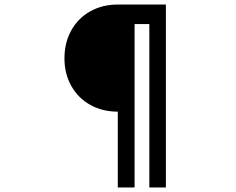

<svg xmlns="http://www.w3.org/2000/svg" viewBox="-20 -777 1040 846"><path d="M499 49H573V-671H638V49H711V-757H499Q431 -757 377.5 -727Q324 -697 294 -643Q264 -589 264 -520Q264 -452 294 -398.5Q324 -345 377.5 -315Q431 -285 499 -285Z"/></svg>

Font: SUITE
Style: Bold
Weight: 700
Designer: Sun
Foundry: Sun
Version: Version 2.040